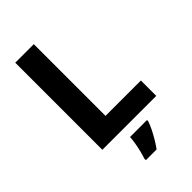

<svg xmlns="http://www.w3.org/2000/svg" viewBox="-277 -803 1113 1113"><g transform="rotate(-45 279.5 -246.5)"><path d="M85 0V-714H237V-126H527V0ZM390 71Q382 95 369.5 120Q357 145 342 170.5Q327 196 309 221H221V208Q228 188 234.5 161.5Q241 135 245.5 108Q250 81 251 61H390Z"/></g></svg>

Font: Noto Sans Syriac Eastern
Style: Bold
Weight: 700
Designer: Patrick Giasson and the Monotype Design Team
Foundry: Monotype Imaging Inc.
Version: Version 3.001